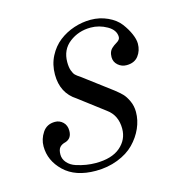

<svg xmlns="http://www.w3.org/2000/svg" viewBox="-78 -527 576 610"><g transform="rotate(-15 210.0 -222.0)"><path d="M24 -106Q24 -130 38 -151Q52 -172 79 -172Q94 -172 105 -161.5Q116 -151 116 -133Q116 -108 95 -101Q82 -98 75.5 -90.5Q69 -83 69 -67Q69 -52 79.5 -40Q90 -28 107 -22.5Q124 -17 140 -14.5Q156 -12 171 -12Q224 -12 252 -36Q280 -60 280 -96Q280 -140 248 -163L165 -226Q118 -256 118 -317Q118 -350 132 -377Q146 -404 168 -421Q190 -438 217 -447Q244 -456 272 -456Q302 -456 328 -444Q354 -432 368 -413.5Q382 -395 390 -376.5Q398 -358 398 -344Q398 -321 385 -304Q372 -287 346 -287Q330 -287 318 -297.5Q306 -308 306 -324Q306 -344 319 -354Q323 -358 333 -364Q345 -371 345 -380Q345 -403 319.5 -417.5Q294 -432 266 -432Q226 -432 196 -409Q166 -386 166 -345Q166 -328 170 -317Q174 -306 179 -301Q184 -296 195 -289L288 -219Q302 -208 311 -199Q320 -190 328 -173Q336 -156 336 -136Q336 -109 324.5 -83Q313 -57 292 -35.5Q271 -14 237.5 -1Q204 12 165 12Q98 12 61 -23.5Q24 -59 24 -106Z"/></g></svg>

Font: Old Standard TT
Style: Italic
Weight: 400
Italic angle: -15.2°
Designer: Alexey Kryukov <alexios@thessalonica.org.ru>
Version: Version 2.2